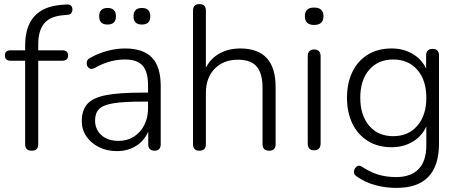

<svg xmlns="http://www.w3.org/2000/svg" viewBox="-20 -731 2247 939"><path d="M135 6Q103 6 103 -26V-434H33Q4 -434 4 -460Q4 -485 33 -485H103V-508Q103 -692 278 -707L305 -709Q325 -711 331 -698.5Q337 -686 332 -673Q327 -660 313 -659L284 -656Q223 -650 195 -615Q167 -580 167 -514V-485H284Q313 -485 313 -460Q313 -434 284 -434H167V-26Q167 6 135 6Z M674 -611Q633 -611 633 -651Q633 -692 674 -692Q715 -692 715 -651Q715 -611 674 -611ZM506 -611Q465 -611 465 -651Q465 -692 506 -692Q547 -692 547 -651Q547 -611 506 -611ZM551 8Q503 8 464 -11.5Q425 -31 402.5 -64Q380 -97 380 -138Q380 -192 407 -222.5Q434 -253 498 -265.5Q562 -278 673 -278H704V-314Q704 -380 677.5 -410Q651 -440 592 -440Q555 -440 519 -430.5Q483 -421 444 -399Q425 -389 414 -399Q403 -409 404 -424.5Q405 -440 421 -448Q462 -471 506 -482.5Q550 -494 591 -494Q680 -494 723 -449.5Q766 -405 766 -310V-26Q766 6 736 6Q705 6 705 -26V-87Q685 -42 645 -17Q605 8 551 8ZM704 -234H674Q585 -234 535 -226Q485 -218 465 -198Q445 -178 445 -142Q445 -98 476 -70Q507 -42 560 -42Q602 -42 634.5 -62.5Q667 -83 685.5 -119Q704 -155 704 -200Z M955 6Q924 6 924 -26V-679Q924 -711 955 -711Q987 -711 987 -679V-400Q1011 -447 1055.5 -470.5Q1100 -494 1155 -494Q1328 -494 1328 -305V-26Q1328 6 1296 6Q1264 6 1264 -26V-301Q1264 -372 1235.5 -405.5Q1207 -439 1144 -439Q1073 -439 1030 -395Q987 -351 987 -277V-26Q987 6 955 6Z M1516 4Q1485 4 1485 -30V-455Q1485 -489 1516 -489Q1548 -489 1548 -455V-30Q1548 4 1516 4ZM1516 -609Q1471 -609 1471 -652Q1471 -694 1516 -694Q1562 -694 1562 -652Q1562 -609 1516 -609Z M1903 -65Q1977 -65 2021 -116Q2065 -167 2065 -253Q2065 -339 2021 -389.5Q1977 -440 1903 -440Q1829 -440 1785.5 -389.5Q1742 -339 1742 -253Q1742 -167 1785.5 -116Q1829 -65 1903 -65ZM1919 188Q1866 188 1815.5 174.5Q1765 161 1725 132Q1710 123 1711 108.5Q1712 94 1723 84.5Q1734 75 1748 83Q1792 112 1831.5 123.5Q1871 135 1917 135Q1990 135 2027.5 95.5Q2065 56 2065 -20V-113Q2044 -65 1998.5 -38Q1953 -11 1895 -11Q1828 -11 1779 -41.5Q1730 -72 1703.5 -126.5Q1677 -181 1677 -253Q1677 -325 1703.5 -379.5Q1730 -434 1779 -464Q1828 -494 1895 -494Q1953 -494 1998 -467.5Q2043 -441 2064 -395V-459Q2064 -492 2096 -492Q2127 -492 2127 -459V-29Q2127 188 1919 188Z"/></svg>

Font: Chiron GoRound TC L
Style: Regular
Weight: 300
Designer: Ryoko NISHIZUKA 西塚涼子 (kana, bopomofo & ideographs); Paul D. Hunt (Latin, Greek & Cyrillic); Sandoll Communications 산돌커뮤니
Foundry: Adobe
Version: Version 1.000;hotconv 1.1.1;makeotfexe 2.6.0